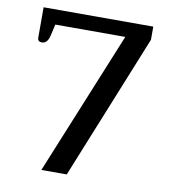

<svg xmlns="http://www.w3.org/2000/svg" viewBox="-78 -752 721 819"><g transform="rotate(10 282.0 -342.5)"><path d="M156 0 410 -621H107L96 -573Q88 -536 63 -536Q45 -536 45 -554V-685H520V-628L266 0Z"/></g></svg>

Font: Maitree Medium
Style: Regular
Weight: 500
Designer: CadsonDemak Team
Foundry: CadsonDemak
Version: Version 1.010